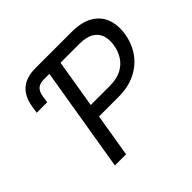

<svg xmlns="http://www.w3.org/2000/svg" viewBox="-173 -922 1117 1117"><g transform="rotate(-45 385.5 -364.0)"><path d="M72.3 -538.6 79.6 -584Q90.8 -654.8 133.3 -691.2Q175.8 -727.5 251.5 -727.5H297.9L284.2 -646.5H238.3Q206.1 -646.5 188.5 -631.3Q170.9 -616.2 165.5 -582.5L158.2 -538.6ZM177.2 0 297.9 -727.5H547.9Q630.9 -727.5 681.2 -697.5Q731.4 -667.5 750.5 -615.5Q769.5 -563.5 758.8 -498Q748.5 -432.6 712.4 -380.4Q676.3 -328.1 616 -297.6Q555.7 -267.1 472.2 -267.1H290L303.2 -348.1H481.9Q539.6 -348.1 578.1 -367.9Q616.7 -387.7 638.7 -421.9Q660.6 -456.1 667.5 -498.5Q674.3 -541 663.3 -574.5Q652.3 -607.9 620.1 -627.2Q587.9 -646.5 530.8 -646.5H376L269 0Z"/></g></svg>

Font: Inter 17pt
Style: Italic
Weight: 400
Italic angle: -9.3988°
Version: Version 4.001;git-66647c0bb